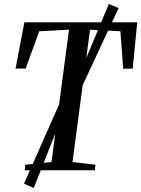

<svg xmlns="http://www.w3.org/2000/svg" viewBox="-20 -855 709 964"><path d="M104 0 107 -28 238.5 -41.5 326.5 -706 177 -698 109 -511 58 -510.5 102.5 -743H669L646.5 -510.5L598.5 -510L584.5 -698L432 -706L344 -41.5L459 -28L456.5 0ZM100.5 67 301.5 -387 349.5 -411 526.5 -835 575.5 -814.5 380.5 -396 332 -373.5 149.5 89Z"/></svg>

Font: Merriweather 96pt
Style: Italic
Weight: 400
Italic angle: -7.8°
Version: Version 2.101